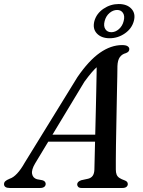

<svg xmlns="http://www.w3.org/2000/svg" viewBox="-49 -934 710 954"><path d="M125.5 -122Q106.5 -90 110.5 -69.8Q114.5 -49.5 134.5 -43.5L161.5 -38.5Q170.5 -36 174.2 -31Q178 -26 178 -20.5Q178 -11 170.8 -5.5Q163.5 0 150.5 0H-1Q-15 0 -22 -5Q-29 -10 -29 -19Q-29 -27.5 -22.8 -33.5Q-16.5 -39.5 -1 -46Q17 -51.5 36 -71.8Q55 -92 74 -126L335.5 -550.5Q392 -633 447 -671.5Q502 -710 557.5 -710Q577 -710 585.2 -704.2Q593.5 -698.5 593.5 -690Q593.5 -683 589.5 -678.2Q585.5 -673.5 576.5 -670Q557 -665 546.2 -649.8Q535.5 -634.5 534.5 -605.5Q534.5 -587.5 533.8 -554.8Q533 -522 532.2 -479.8Q531.5 -437.5 530.5 -390.8Q529.5 -344 528.8 -297.8Q528 -251.5 527.2 -210.2Q526.5 -169 526.5 -138Q526.5 -107 526.5 -91.5Q526.5 -76.5 530.5 -66.5Q534.5 -56.5 544.2 -50Q554 -43.5 571 -37.5Q586 -32 586 -19.5Q586 -11 579.2 -5.5Q572.5 0 559 0H356Q345 0 339.8 -5.2Q334.5 -10.5 334.5 -17.5Q334.5 -25 339.8 -30Q345 -35 354.5 -38.5L389 -46Q404.5 -50 412 -61.2Q419.5 -72.5 420 -91.5Q420.5 -109.5 421.2 -142.2Q422 -175 423 -217Q424 -259 425.2 -306Q426.5 -353 427.5 -400.8Q428.5 -448.5 429.5 -491.8Q430.5 -535 431 -570Q431.5 -605 431.5 -626L454.5 -618Q446.5 -613 434.2 -602.5Q422 -592 406.5 -574Q391 -556 370.5 -528ZM165 -230 177.5 -265H459L455.5 -230ZM495.5 -744Q454.5 -744 432.2 -767.8Q410 -791.5 420 -829.5Q430.5 -867 465.2 -890.5Q500 -914 541 -914Q582.5 -914 604.2 -890.2Q626 -866.5 616 -829.5Q606 -792 571.5 -768Q537 -744 495.5 -744ZM533 -884.5Q513 -884.5 495.2 -869.5Q477.5 -854.5 471 -829.5Q464.5 -805 474.2 -789.5Q484 -774 504 -774Q524.5 -774 542 -789.5Q559.5 -805 565.5 -829.5Q572 -854.5 562.2 -869.5Q552.5 -884.5 533 -884.5Z"/></svg>

Font: Fraunces
Style: Italic
Weight: 400
Italic angle: -16°
Version: Version 1.000;[b76b70a41]